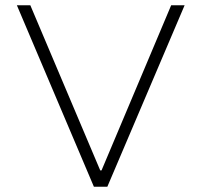

<svg xmlns="http://www.w3.org/2000/svg" viewBox="-20 -708 764 728"><path d="M336 0 44 -688H95L360 -62H365L629 -688H680L387 0Z"/></svg>

Font: Saira SemiExpanded ExtraLight
Style: Regular
Weight: 250
Width: 6
Designer: Hector Gatti with collaboration of the Omnibus-Type team
Foundry: Omnibus-Type
Version: Version 1.101